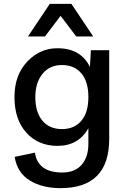

<svg xmlns="http://www.w3.org/2000/svg" viewBox="-20 -760 669 995"><path d="M463 -571H375L294 -678L213 -571H125L238 -740H350ZM293 215Q199 215 134 175Q69 135 56 53L161 31Q176 134 303 134Q368 134 403 94Q438 54 438 -15V-95Q386 -4 278 -4Q179 -4 117 -72Q55 -140 55 -257Q55 -371 121 -440.5Q187 -510 277 -510Q399 -510 446 -413L451 -500H546V-40Q546 215 293 215ZM301 -91Q365 -91 401.5 -134Q438 -177 438 -257Q438 -337 401.5 -380Q365 -423 301 -423Q237 -423 200 -377Q163 -331 163 -257Q163 -179 199.5 -135Q236 -91 301 -91Z"/></svg>

Font: Elaine Sans Medium
Style: Regular
Weight: 500
Designer: Wei Huang
Foundry: Wei Huang
Version: Version 2.001;December 24, 2019;FontCreator 12.0.0.2547 64-b